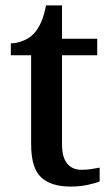

<svg xmlns="http://www.w3.org/2000/svg" viewBox="-20 -679 410 709"><path d="M241 10Q168 10 131.5 -24.5Q95 -59 95 -146V-475H20V-519Q42 -519 65.5 -528.5Q89 -538 104 -554Q121 -572 132 -597.5Q143 -623 150 -659H209V-536H339V-475H209V-147Q209 -98 228 -75Q247 -52 281 -52Q300 -52 316 -54.5Q332 -57 348 -60V-9Q334 -3 304.5 3.5Q275 10 241 10Z"/></svg>

Font: Noto Naskh Arabic Medium
Style: Regular
Weight: 500
Designer: Monotype Design Team, David Williams, Mohamad Dakak and Nizar Qandah
Foundry: Monotype Imaging Inc.
Version: Version 2.016